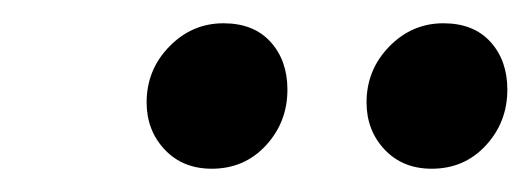

<svg xmlns="http://www.w3.org/2000/svg" viewBox="-20 -741 456 165"><path d="M162 -596Q137 -596 121.5 -612.5Q106 -629 106 -653Q106 -681 125.5 -701Q145 -721 172 -721Q198 -721 212.5 -705Q227 -689 227 -664Q227 -636 208.5 -616Q190 -596 162 -596ZM351 -596Q326 -596 310.5 -612.5Q295 -629 295 -653Q295 -681 314.5 -701Q334 -721 361 -721Q387 -721 401.5 -705Q416 -689 416 -664Q416 -636 397.5 -616Q379 -596 351 -596Z"/></svg>

Font: Tiro Tamil
Style: Italic
Weight: 400
Italic angle: -11°
Designer: Tamil: Fernando Mello & Fiona Ross, assisted by Kaja Sojewska. Latin: John Hudson with Paul Hanslow, assisted by Kaja So
Foundry: Tiro Typeworks Ltd.
Version: Version 1.52